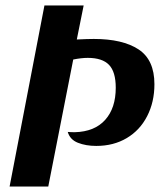

<svg xmlns="http://www.w3.org/2000/svg" viewBox="-20 -680 583 700"><path d="M322 -538Q427 -538 485 -500Q543 -462 543 -373Q543 -308 516.5 -256.5Q490 -205 442 -176.5Q394 -148 331 -148Q293 -148 264 -159.5Q235 -171 227 -199Q238 -198 253 -198Q325 -200 363.5 -243Q402 -286 402 -360Q402 -418 377.5 -443.5Q353 -469 300 -469Q277 -469 247 -463L156 0H15L142 -660H285L260 -536Q300 -538 322 -538Z"/></svg>

Font: Sansita Medium Italic
Style: Regular
Weight: 500
Italic angle: -11°
Designer: Pablo Cosgaya
Foundry: Omnibus-Type
Version: Version 1.006